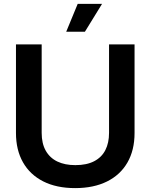

<svg xmlns="http://www.w3.org/2000/svg" viewBox="-20 -957 773 986"><path d="M366 9Q270 9 202 -25.5Q134 -60 98 -123.5Q62 -187 62 -274V-729H194V-275Q194 -220 215 -183Q236 -146 274.5 -127.5Q313 -109 367 -109Q425 -109 463.5 -129Q502 -149 521 -186Q540 -223 540 -275V-729H671V-274Q671 -186 634.5 -122.5Q598 -59 529.5 -25Q461 9 366 9ZM320 -794 379 -937H504L416 -794Z"/></svg>

Font: Mona Sans ExtraLight SemiBold
Style: Regular
Weight: 600
Version: Version 2.000